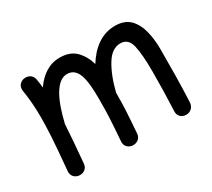

<svg xmlns="http://www.w3.org/2000/svg" viewBox="-115 -738 1089 987"><g transform="rotate(-30 430.0 -245.0)"><path d="M65.9 -8.3C63.5 21.5 84 38.1 106 40.5C129.4 43 154.8 29.8 157.2 0.5C165.5 -90.8 171.4 -163.1 174.8 -225.1C203.1 -347.7 248 -442.9 311.5 -442.9C379.4 -442.9 391.1 -363.8 391.1 -246.1C391.1 -159.2 388.7 -122.6 379.9 -3.4C377.4 26.4 399.4 43 422.4 44.4C445.3 45.9 469.7 32.2 471.7 2.9C480.5 -112.8 482.9 -151.4 482.9 -232.4C498 -294.4 518.1 -344.7 542 -383.8C565.9 -422.9 594.7 -442.4 628.4 -442.4C659.2 -442.4 679.2 -424.3 687.5 -388.2C695.8 -352.1 699.7 -301.3 699.7 -236.3C699.7 -161.6 698.2 -87.4 694.3 0C692.9 23.9 710 45.4 739.3 45.4C768.1 45.4 785.2 23.9 786.6 0.5C792 -108.9 792.5 -212.9 792.5 -314.9C792.5 -353.5 788.1 -389.2 779.8 -422.4C771.5 -455.6 756.8 -482.4 736.3 -503.4C715.3 -523.9 686.5 -534.2 648.9 -534.2C570.3 -534.2 508.8 -486.3 464.4 -414.6C454.1 -450.2 437.5 -479 415 -501.5C392.6 -523.4 361.3 -534.7 321.3 -534.7C257.3 -534.7 208 -499 170.4 -444.8C168.9 -461.4 166.5 -478.5 163.6 -496.1C158.2 -526.9 130.4 -537.6 106.4 -532.2C86.4 -527.8 68.4 -509.8 72.8 -481.9C81.1 -428.7 85.4 -378.9 85.4 -315.9C85.4 -285.6 84.5 -251 82 -211.9C81.5 -209.5 81.5 -207.5 82 -205.6C78.6 -150.9 73.2 -86.9 65.9 -8.3Z"/></g></svg>

Font: Mikhak Medium
Style: Regular
Weight: 500
Designer: Amin Abedi
Version: Version 3.2